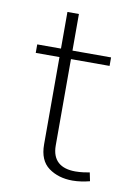

<svg xmlns="http://www.w3.org/2000/svg" viewBox="-75 -683 533 739"><g transform="rotate(10 191.0 -313.0)"><path d="M320.3 -37.6C308.1 -35.2 285.6 -31.7 264.6 -31.7C207.5 -31.7 173.3 -58.1 173.3 -117.2V-454.6H324.2V-487.8H173.3V-630.9H128.4V-487.8H35.6V-454.6H128.4V-113.3C128.4 -71.8 141.1 -41.5 166.5 -22.9C191.9 -4.4 223.1 4.9 259.8 4.9C282.7 4.9 306.2 1 327.1 -4.4Z"/></g></svg>

Font: Estedad ExtraLight
Style: Regular
Weight: 200
Designer: Amin Abedi
Version: Version 7.3